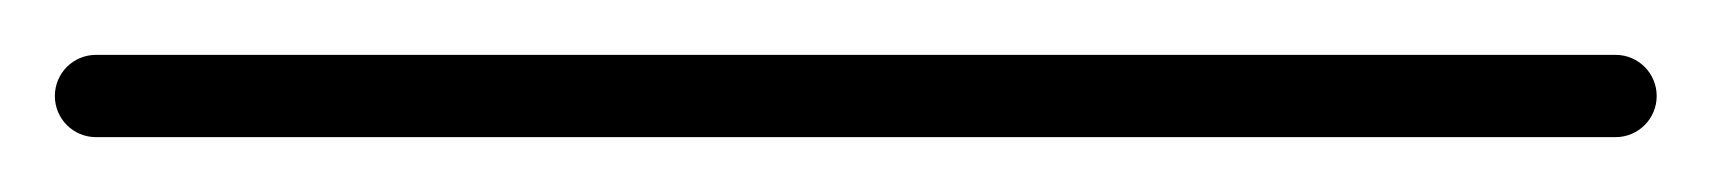

<svg xmlns="http://www.w3.org/2000/svg" viewBox="-35 -35 624 70"><path d="M0 -15C-8.3 -15 -15 -8.3 -15 0C-15 8.3 -8.3 15 0 15C184.7 15 369.3 15 554 15C562.3 15 569 8.3 569 0C569 -8.3 562.3 -15 554 -15C369.3 -15 184.7 -15 0 -15Z"/></svg>

Font: FRB American Cursive Just Baseline
Style: Italic
Weight: 400
Italic angle: -25°
Version: Version 2.0;Modular Font Editor K font №1